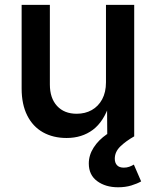

<svg xmlns="http://www.w3.org/2000/svg" viewBox="-20 -566 647 797"><path d="M256.3 6.8Q200.7 6.8 158.4 -16.8Q116.2 -40.5 93 -86.7Q69.8 -132.8 69.8 -198.7V-545.9H187V-215.3Q187 -158.7 216.8 -126.2Q246.6 -93.8 298.3 -93.8Q333.5 -93.8 360.8 -109.1Q388.2 -124.5 404.1 -153.8Q419.9 -183.1 419.9 -224.1V-545.9H537.1V0H425.3L424.3 -134.3H434.6Q411.1 -61.5 365.7 -27.3Q320.3 6.8 256.3 6.8ZM470.2 211.4Q418 211.4 383.3 185.8Q348.6 160.2 348.6 112.8Q348.6 78.1 368.7 46.6Q388.7 15.1 424.3 -9.3L537.1 0Q502 20 479.2 42.2Q456.5 64.5 456.5 92.8Q456.5 109.9 465.8 119.9Q475.1 129.9 494.1 129.9Q506.3 129.9 516.6 126.2Q526.9 122.6 535.6 117.2L565.9 187Q549.8 196.3 525.1 203.9Q500.5 211.4 470.2 211.4Z"/></svg>

Font: Inter Cardless
Style: Medium
Weight: 500
Designer: Rasmus Andersson
Foundry: rsms
Version: Version 4.001;git-9221beed3